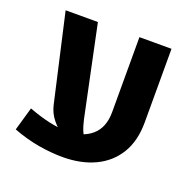

<svg xmlns="http://www.w3.org/2000/svg" viewBox="-109 -698 841 827"><g transform="rotate(20 311.0 -284.5)"><path d="M258.8 14.2Q208 14.2 150.4 4.6Q92.8 -4.9 29.3 -28.8L60.1 -136.2Q111.8 -116.7 156.2 -106.9Q200.7 -97.2 237.3 -96.7Q309.6 -96.7 351.8 -133.3Q394 -169.9 394 -240.7V-584.5H541V-248Q541 -162.1 505.4 -103.8Q469.7 -45.4 406.2 -15.6Q342.8 14.2 258.8 14.2ZM55.7 -584.5H203.6L290.5 -170.4Q296.9 -141.1 306.6 -118.2Q316.4 -95.2 335.9 -77.1L225.1 -77.6Q201.2 -91.3 178 -119.6Q154.8 -147.9 146.5 -184.6Z"/></g></svg>

Font: Heebo
Style: Bold
Weight: 700
Designer: Oded Ezer
Foundry: Ezer Type House
Version: Version 3.100